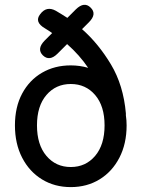

<svg xmlns="http://www.w3.org/2000/svg" viewBox="-20 -753 578 784"><path d="M269 11Q203 11 151.5 -20.5Q100 -52 70.5 -109Q41 -166 41 -241Q41 -316 70.5 -371Q100 -426 151.5 -456Q203 -486 269 -486Q306 -486 340 -476Q305 -528 254 -573L215 -534Q182 -501 155 -527Q129 -553 162 -587L193 -618Q179 -628 164 -637Q119 -663 144 -695Q170 -730 208 -709Q232 -695 255 -680L290 -715Q324 -748 350 -722Q377 -696 343 -662L315 -634Q382 -575 433 -490Q484 -405 494 -290Q494 -286 494 -282Q497 -262 497 -241Q497 -166 467.5 -109Q438 -52 386.5 -20.5Q335 11 269 11ZM269 -71Q330 -71 368.5 -116.5Q407 -162 407 -241Q407 -320 368.5 -365Q330 -410 269 -410Q208 -410 169.5 -365Q131 -320 131 -241Q131 -162 169.5 -116.5Q208 -71 269 -71Z"/></svg>

Font: Zen Maru Gothic Medium
Style: Regular
Weight: 500
Designer: Yoshimichi Ohira
Foundry: Positype
Version: Version 1.001